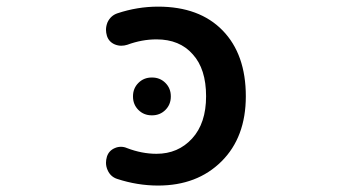

<svg xmlns="http://www.w3.org/2000/svg" viewBox="-20 -579 1040 590"><path d="M465.8 -8.8Q402.3 -8.8 339.8 -29.3Q319.3 -36.1 310.5 -56.6Q305.7 -67.4 305.7 -79.1Q305.7 -87.9 308.6 -97.7Q314.5 -116.2 333 -124Q341.8 -127.9 351.6 -127.9Q361.3 -127.9 370.1 -124Q416 -106.4 460.9 -106.4Q527.3 -106.4 570.3 -153.3Q613.3 -200.2 613.3 -283.2Q613.3 -367.2 572.3 -412.1Q532.2 -458 460.9 -458Q416 -458 371.1 -441.4Q362.3 -438.5 352.5 -438.5Q342.8 -438.5 333 -442.4Q314.5 -450.2 308.6 -468.8Q305.7 -478.5 305.7 -487.3Q305.7 -499 310.5 -510.7Q320.3 -531.2 340.8 -538.1Q402.3 -558.6 465.8 -558.6Q592.8 -558.6 664.1 -485.4Q735.4 -412.1 735.4 -283.2Q735.4 -157.2 660.6 -83Q585.9 -8.8 465.8 -8.8ZM446.3 -224.6Q421.9 -224.6 405.3 -241.2Q388.7 -257.8 388.7 -282.2V-283.2Q388.7 -307.6 405.3 -324.2Q421.9 -340.8 446.3 -340.8H447.3Q471.7 -340.8 488.3 -324.2Q504.9 -307.6 504.9 -283.2V-282.2Q504.9 -257.8 488.3 -241.2Q471.7 -224.6 447.3 -224.6Z"/></svg>

Font: Rounded Mgen+ 2m medium
Style: Regular
Weight: 500
Designer: [Source Han Sans]
Ryoko NISHIZUKA  (kana & ideographs); Paul D. Hunt (Latin, Greek & Cyrillic); Wenlong ZHANG  (bopomofo
Version: Version 1.059.20150602